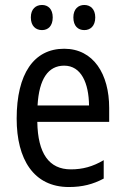

<svg xmlns="http://www.w3.org/2000/svg" viewBox="-20 -742 502 772"><path d="M104 -672C104 -637 124 -621 149 -621C173 -621 192 -637 192 -672C192 -706 173 -722 149 -722C124 -722 104 -706 104 -672ZM275 -672C275 -637 294 -621 319 -621C343 -621 363 -637 363 -672C363 -706 343 -722 319 -722C295 -722 275 -706 275 -672ZM238 -546C116 -546 47 -445 47 -265C47 -102 115 10 257 10C311 10 354 -1 397 -24V-98C353 -72 312 -61 265 -61C177 -61 132 -125 130 -252H419V-308C419 -444 356 -546 238 -546ZM238 -478C307 -478 337 -407 338 -318H131C137 -425 174 -478 238 -478Z"/></svg>

Font: Noto Sans Bengali Condensed
Style: Regular
Weight: 400
Width: 3
Designer: Jelle Bosma - Monotype Design Team
Foundry: Monotype Imaging Inc.
Version: Version 2.003